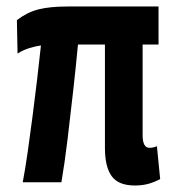

<svg xmlns="http://www.w3.org/2000/svg" viewBox="-20 -561 532 591"><path d="M395 10Q345 10 324 -18.5Q303 -47 303 -106V-424H220Q214 -360 205.5 -283.5Q197 -207 188 -132.5Q179 -58 169 0H50Q58 -42 65.5 -95Q73 -148 80.5 -205.5Q88 -263 94.5 -318.5Q101 -374 106 -421Q90 -419 70.5 -413Q51 -407 34 -396L32 -499Q63 -523 98 -532Q133 -541 188 -541H468V-424H419V-145Q419 -106 440 -106Q452 -106 463 -111L473 -10Q457 -1 438 4.5Q419 10 395 10Z"/></svg>

Font: Georama Semi Condensed SemiBold
Style: Regular
Weight: 600
Width: 4
Designer: Jean-Baptiste Levee
Foundry: Production Type
Version: Version 1.000